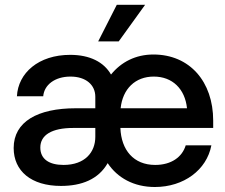

<svg xmlns="http://www.w3.org/2000/svg" viewBox="-20 -749 917 781"><path d="M228 7.3C312 7.3 380.4 -19.5 418 -85.4C457.5 -25.9 523.9 11.7 609.9 11.7C727.5 11.7 820.8 -57.6 839.8 -157.7H735.4C721.2 -110.4 677.2 -78.1 611.3 -78.1C523.4 -78.1 473.1 -138.7 469.7 -228.5H847.2V-258.3C847.2 -417 751.5 -527.3 604 -527.3C531.7 -527.3 472.7 -496.6 431.6 -445.8C402.8 -496.1 346.2 -525.9 265.6 -525.9C136.7 -525.9 53.7 -452.1 48.8 -357.4H155.8C159.7 -403.8 203.1 -437.5 266.6 -437.5C330.1 -437.5 367.7 -403.3 367.7 -355.5V-308.6H288.1C132.8 -308.6 35.6 -253.9 35.6 -147C35.6 -53.7 106.4 7.3 228 7.3ZM379.4 -580.6H462.9L570.3 -729.5H455.1ZM144 -148.9C144 -200.2 191.4 -228.5 277.3 -228.5H367.7V-192.4C367.7 -129.9 325.7 -78.1 238.3 -78.1C180.2 -78.1 144 -101.6 144 -148.9ZM470.7 -308.6C479 -387.7 530.3 -437.5 605.5 -437.5C681.2 -437.5 732.4 -387.7 740.7 -308.6Z"/></svg>

Font: Raveo Display Display Medium
Style: Regular
Weight: 500
Designer: Jakub Foglar, Rasmus Andersson (Inter)
Foundry: Jakubfoglar.com
Version: Version 1.100;Glyphs 3.2.3 (3260)